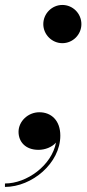

<svg xmlns="http://www.w3.org/2000/svg" viewBox="-64 -580 341 756"><path d="M106.5 -485C106.5 -444 140.5 -410 181.5 -410C223 -410 256.5 -444 256.5 -485C256.5 -526.5 223 -560.5 181.5 -560.5C140.5 -560.5 106.5 -526.5 106.5 -485ZM9 -61C9 -22 36 10 87.5 10C113 10 140 0 156.5 -18.5C139.5 71.5 41.5 142.5 -44.5 142.5V156C62 156 173.5 62.5 173.5 -46C173.5 -106 137.5 -138 91 -138C45.5 -138 9 -101.5 9 -61Z"/></svg>

Font: Bodoni* 16pt Medium
Style: Italic
Weight: 500
Italic angle: -13°
Version: Version 2.3